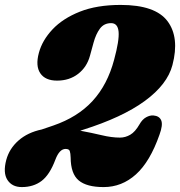

<svg xmlns="http://www.w3.org/2000/svg" viewBox="-22 -740 732 780"><path d="M3.5 -90.5Q16 -136.5 53.2 -169.2Q90.5 -202 147.5 -214L194.5 -230Q293.5 -264 354 -329.8Q414.5 -395.5 441.5 -497Q463 -576 459.8 -611Q456.5 -646 429.5 -646Q400.5 -646 384 -623.8Q367.5 -601.5 358 -566.5L343.5 -513.5Q331 -467.5 295.5 -440Q260 -412.5 210 -412.5Q162 -412.5 141.8 -442.2Q121.5 -472 136 -525.5Q149.5 -576 191.2 -620.5Q233 -665 302.2 -692.5Q371.5 -720 468 -720Q609 -720 658.5 -654Q708 -588 678.5 -475.5Q658 -397 566.5 -330Q475 -263 314.5 -212.5L304 -209Q350 -200.5 390.8 -190.8Q431.5 -181 465.5 -181Q487 -181 507 -192.5Q527 -204 544.5 -234.5Q556 -255 571.5 -263.5Q587 -272 601 -271Q625.5 -269 633 -250.8Q640.5 -232.5 626 -193Q587.5 -83 530.2 -31.5Q473 20 399 20Q330 20 297.8 -7Q265.5 -34 265 -100Q264.5 -117.5 261.5 -126.2Q258.5 -135 244.5 -135Q219.5 -135 203 -91.5Q180 -30 147 -5Q114 20 66.5 20Q27 20 8.2 -9Q-10.5 -38 3.5 -90.5Z"/></svg>

Font: Fraunces 9pt SuperSoft Black
Style: Italic
Weight: 900
Italic angle: -16°
Version: Version 1.000;[0bf87f6ff]